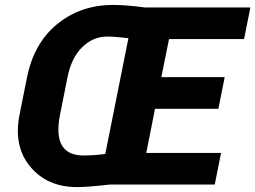

<svg xmlns="http://www.w3.org/2000/svg" viewBox="-20 -741 1025 771"><path d="M409.7 -594.2Q354 -594.2 310.3 -551.8Q266.6 -509.3 251 -430.7L221.2 -281.2Q188.5 -116.7 315.4 -116.7Q361.3 -116.7 402.8 -123L495.6 -587.4Q443.4 -594.2 409.7 -594.2ZM435.1 -721.2Q485.8 -721.2 563.5 -710.9H985.4L960 -584H658.7L627.9 -431.2H882.3L856.9 -304.2H602.5L567.4 -127H867.7L842.3 0H421.4Q332 10.3 290 10.3Q169.4 10.3 101.3 -72Q33.2 -154.3 58.6 -281.2L88.4 -429.7Q115.7 -567.4 209.7 -644.3Q303.7 -721.2 435.1 -721.2Z"/></svg>

Font: Roboto-BlackItalic
Style: Italic
Weight: 900
Italic angle: -12°
Designer: Google
Version: Version 1.100141; 2013